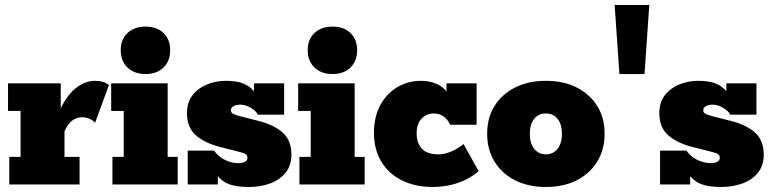

<svg xmlns="http://www.w3.org/2000/svg" viewBox="-20 -735 3078 765"><path d="M17 0V-110H62V-293H12V-403H222V-268L213 -285Q244 -354 281.5 -383.5Q319 -413 358 -413Q394 -413 414 -396L359 -246Q346 -259 332.5 -263.5Q319 -268 308 -268Q285 -268 267.5 -254.5Q250 -241 237 -212V-110H297V0Z M428 0V-110H473V-293H423V-403H648V-110H688V0ZM560 -440Q515 -440 488 -466Q461 -492 461 -535Q461 -578 488 -603.5Q515 -629 560 -629Q605 -629 631.5 -603.5Q658 -578 658 -535Q658 -492 631.5 -466Q605 -440 560 -440Z M972 10Q903 10 871.5 -12Q840 -34 832 -62L848 -70V0H728V-135H833Q844 -119 859.5 -108Q875 -97 893.5 -91Q912 -85 929 -85Q946 -85 956 -90.5Q966 -96 966 -106Q966 -115 960 -120Q954 -125 937 -129L855 -150Q796 -165 760.5 -196Q725 -227 725 -284Q725 -327 747 -355.5Q769 -384 804.5 -398.5Q840 -413 879 -413Q940 -413 970.5 -391Q1001 -369 1008 -341L992 -343V-403H1112V-278H1007Q1002 -289 990.5 -298Q979 -307 965 -312.5Q951 -318 937 -318Q921 -318 910.5 -312Q900 -306 900 -295Q900 -288 906 -283.5Q912 -279 929 -274L1011 -253Q1071 -238 1106 -207Q1141 -176 1141 -119Q1141 -76 1118.5 -47.5Q1096 -19 1057.5 -4.5Q1019 10 972 10Z M1173 0V-110H1218V-293H1168V-403H1393V-110H1433V0ZM1305 -440Q1260 -440 1233 -466Q1206 -492 1206 -535Q1206 -578 1233 -603.5Q1260 -629 1305 -629Q1350 -629 1376.5 -603.5Q1403 -578 1403 -535Q1403 -492 1376.5 -466Q1350 -440 1305 -440Z M1705 10Q1634 10 1581 -16.5Q1528 -43 1499 -91.5Q1470 -140 1470 -205Q1470 -270 1495.5 -316.5Q1521 -363 1563.5 -388Q1606 -413 1657 -413Q1688 -413 1713 -403.5Q1738 -394 1754 -376.5Q1770 -359 1773 -336H1759V-403H1879V-238H1774Q1752 -283 1708 -283Q1680 -283 1660 -262.5Q1640 -242 1640 -203Q1640 -166 1660.5 -143Q1681 -120 1727 -120Q1750 -120 1776 -130.5Q1802 -141 1827 -161L1887 -53Q1853 -23 1805.5 -6.5Q1758 10 1705 10Z M2155 10Q2085 10 2032.5 -16.5Q1980 -43 1950.5 -91Q1921 -139 1921 -202Q1921 -266 1950.5 -313Q1980 -360 2032.5 -386.5Q2085 -413 2155 -413Q2225 -413 2277.5 -386.5Q2330 -360 2359.5 -313Q2389 -266 2389 -202Q2389 -139 2359.5 -91Q2330 -43 2277.5 -16.5Q2225 10 2155 10ZM2155 -120Q2184 -120 2201.5 -142Q2219 -164 2219 -202Q2219 -240 2201.5 -261.5Q2184 -283 2155 -283Q2126 -283 2108.5 -261.5Q2091 -240 2091 -202Q2091 -164 2108.5 -142Q2126 -120 2155 -120Z M2448 -440 2429 -715H2567L2548 -440Z M2854 10Q2785 10 2753.5 -12Q2722 -34 2714 -62L2730 -70V0H2610V-135H2715Q2726 -119 2741.5 -108Q2757 -97 2775.5 -91Q2794 -85 2811 -85Q2828 -85 2838 -90.5Q2848 -96 2848 -106Q2848 -115 2842 -120Q2836 -125 2819 -129L2737 -150Q2678 -165 2642.5 -196Q2607 -227 2607 -284Q2607 -327 2629 -355.5Q2651 -384 2686.5 -398.5Q2722 -413 2761 -413Q2822 -413 2852.5 -391Q2883 -369 2890 -341L2874 -343V-403H2994V-278H2889Q2884 -289 2872.5 -298Q2861 -307 2847 -312.5Q2833 -318 2819 -318Q2803 -318 2792.5 -312Q2782 -306 2782 -295Q2782 -288 2788 -283.5Q2794 -279 2811 -274L2893 -253Q2953 -238 2988 -207Q3023 -176 3023 -119Q3023 -76 3000.5 -47.5Q2978 -19 2939.5 -4.5Q2901 10 2854 10Z"/></svg>

Font: Rokkitt Black
Style: Regular
Weight: 900
Designer: Vernon Adams
Foundry: Vernon Adams
Version: Version 3.103